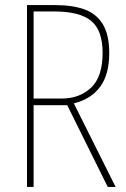

<svg xmlns="http://www.w3.org/2000/svg" viewBox="-20 -827 496 754"><path d="M197 -807Q265 -807 312 -790Q359 -773 384 -731.5Q409 -690 409 -618Q409 -535 373.5 -486.5Q338 -438 270 -421L434 -93H403L244 -414H112V-93H86V-807ZM193 -782H112V-440H221Q293 -440 338 -483Q383 -526 383 -619Q383 -708 338 -745Q293 -782 193 -782Z"/></svg>

Font: Noto Sans Kannada UI Condensed Thin
Style: Regular
Weight: 100
Width: 3
Designer: Jelle Bosma - Monotype Design Team
Foundry: Monotype Imaging Inc.
Version: Version 2.005; ttfautohint (v1.8.4.7-5d5b)